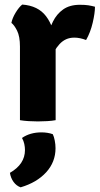

<svg xmlns="http://www.w3.org/2000/svg" viewBox="-20 -527 437 842"><path d="M396.5 -497.5Q396.5 -470 386.5 -427.2Q376.5 -384.5 357.5 -351.5Q344.5 -356.5 331.8 -359.2Q319 -362 306 -362Q286 -362 270 -354.8Q254 -347.5 241 -333.5Q228 -319.5 216.5 -299Q205 -278.5 194.5 -252L177 -275.5Q179.5 -317 187.5 -357.8Q195.5 -398.5 212 -432Q228.5 -465.5 257.2 -485.8Q286 -506 330 -506Q353 -506 367.2 -503.8Q381.5 -501.5 396.5 -497.5ZM30 -426.5Q34 -447.5 48.5 -471.5Q63 -495.5 77.5 -507Q147 -502 182 -455.8Q217 -409.5 224 -334.5V0Q208 3 187.2 4.2Q166.5 5.5 146 5.5Q126.5 5.5 105.8 4.2Q85 3 67.5 0V-323Q67.5 -367.5 54.8 -392.8Q42 -418 30 -426.5ZM211.5 61.5Q217 72.5 220.2 89.8Q223.5 107 223.5 123Q223.5 183.5 182.5 228.5Q141.5 273.5 70.5 294.5Q52 288 39.5 270.8Q27 253.5 23.5 231Q89.5 193 89.5 131Q89.5 118 86.5 104.2Q83.5 90.5 76.5 78Q111.5 53.5 162 53.5Q175 53.5 187.8 55.5Q200.5 57.5 211.5 61.5Z"/></svg>

Font: Signika Light
Style: Bold
Weight: 700
Version: Version 2.003;gftools[0.9.32]